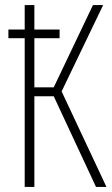

<svg xmlns="http://www.w3.org/2000/svg" viewBox="-20 -734 438 754"><path d="M77 0H115V-356H191L357 0H398L222 -375L385 -714H345L191 -391H115V-584H214V-618H115V-714H77V-618H13V-584H77Z"/></svg>

Font: Noto Sans ExtraCondensed ExtraLight
Style: Regular
Weight: 200
Width: 2
Designer: Monotype Design Team
Foundry: Monotype Imaging Inc.
Version: Version 2.013